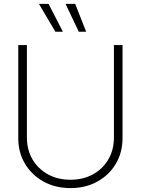

<svg xmlns="http://www.w3.org/2000/svg" viewBox="-20 -960 726 990"><path d="M343.3 9.8Q265.1 9.8 204.3 -23.9Q143.6 -57.6 108.9 -115.7Q74.2 -173.8 74.2 -248V-727.5H118.7V-250.5Q118.7 -187.5 147.5 -138.4Q176.3 -89.4 226.8 -61.3Q277.3 -33.2 343.3 -33.2Q409.2 -33.2 459.7 -61.3Q510.3 -89.4 538.8 -138.4Q567.4 -187.5 567.4 -250.5V-727.5H611.8V-248Q611.8 -173.8 577.4 -115.7Q543 -57.6 482.2 -23.9Q421.4 9.8 343.3 9.8ZM386.2 -796.4 317.9 -939.9H367.7L424.3 -796.4ZM265.6 -796.4 180.7 -939.9H230.5L304.2 -796.4Z"/></svg>

Font: Inter 28pt ExtraLight
Style: Regular
Weight: 250
Designer: Rasmus Andersson
Foundry: rsms
Version: Version 4.001;git-66647c0bb